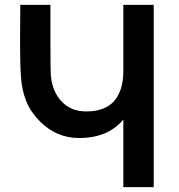

<svg xmlns="http://www.w3.org/2000/svg" viewBox="-20 -770 736 790"><path d="M612.5 0H487.5V-278.1Q424 -202.1 305.2 -202.1Q212.5 -202.1 143.8 -270.8Q105.2 -310.4 88 -353.6Q70.8 -396.9 66.7 -448.4Q62.5 -500 62.5 -599L63.5 -750H187.5V-589.6Q187.5 -479.2 189.6 -456.3Q195.8 -391.7 234.4 -351.6Q272.9 -311.5 334.4 -311.5Q412.5 -311.5 450 -354.7Q487.5 -397.9 487.5 -478.1V-750H612.5Z"/></svg>

Font: Vladivostok Bold
Style: Regular
Weight: 700
Width: 4
Designer: Michael Sharanda
Foundry: Michael Sharanda
Version: Version 1.005